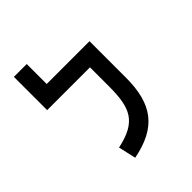

<svg xmlns="http://www.w3.org/2000/svg" viewBox="-205 -859 996 996"><g transform="rotate(-45 293.0 -361.0)"><path d="M470.2 -585.9H156.2V-732.4H62V-488.3H376V-351.1C376 -190.9 347.2 -121.6 188.5 -87.4L210.4 9.3C397.9 -27.3 470.2 -125.5 470.2 -318.4Z"/></g></svg>

Font: CaskaydiaCove Nerd Font
Style: Regular
Weight: 400
Designer: Aaron Bell
Foundry: Saja Typeworks
Version: Version 2111.1;Nerd Fonts 2.3.3